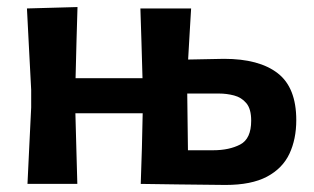

<svg xmlns="http://www.w3.org/2000/svg" viewBox="-20 -522 890 545"><path d="M58 0Q60.5 -54 63 -104.5Q65.5 -155 68.5 -217V-267Q64.5 -338.5 62 -391Q59.5 -443.5 56.5 -498L200 -502Q198.5 -454 197.2 -406.8Q196 -359.5 194.5 -300H384.5Q383 -358 381.5 -404.2Q380 -450.5 378.5 -498H522.5Q520.5 -460.5 518.2 -425.8Q516 -391 514 -353Q538.5 -353.5 565.2 -354Q592 -354.5 616 -355Q715.5 -355 768.2 -314.2Q821 -273.5 821 -181Q821 -127 801.5 -85.5Q782 -44 737.8 -20.5Q693.5 3 620 3Q546.5 2.5 485.8 1.5Q425 0.5 379.5 0Q381.5 -54 382.8 -102.2Q384 -150.5 385 -200.5H194Q195.5 -144.5 196.8 -97.5Q198 -50.5 199.5 0ZM513.5 -95.5H585Q630.5 -95.5 661.8 -111.8Q693 -128 693 -179.5Q693 -213 679.2 -229.2Q665.5 -245.5 644.5 -251Q623.5 -256.5 601.5 -256.5H511.5Q512 -214.5 512.5 -174Q513 -133.5 513.5 -95.5Z"/></svg>

Font: Commissioner Loud SemiBold
Style: Regular
Weight: 600
Designer: Kostas Bartsokas
Foundry: Kostas Bartsokas
Version: Version 1.000; ttfautohint (v1.8.3)